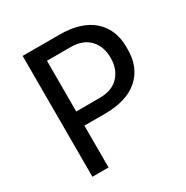

<svg xmlns="http://www.w3.org/2000/svg" viewBox="-168 -872 976 1010"><g transform="rotate(-30 320.0 -367.0)"><path d="M204 0H106V-734H329Q461 -734 531.5 -672Q602 -610 602 -502V-486Q602 -378 531.5 -316Q461 -254 329 -254H204ZM347 -648H204V-340H347Q422 -340 462 -383Q502 -426 502 -494Q502 -563 462 -605.5Q422 -648 347 -648Z"/></g></svg>

Font: Sora
Style: Regular
Weight: 400
Designer: Jonathan Barnbrook, Julián Moncada
Foundry: Barnbrook Fonts
Version: Version 2.000